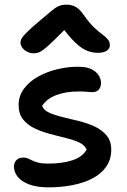

<svg xmlns="http://www.w3.org/2000/svg" viewBox="-20 -795 546 825"><path d="M188 10Q137 10 104 -3Q71 -16 55.5 -36Q40 -56 40 -79Q40 -96 50.5 -107Q61 -118 81 -118Q92 -118 100.5 -114Q109 -110 119.5 -105Q130 -100 145.5 -96Q161 -92 186 -92Q248 -92 291.5 -106.5Q335 -121 352 -152Q344 -172 320 -183Q296 -194 263 -202Q230 -210 194.5 -219.5Q159 -229 128.5 -243.5Q98 -258 79 -282Q60 -306 60 -344Q60 -383 83 -414Q106 -445 144 -466Q182 -487 228 -498Q274 -509 320 -508Q351 -508 372 -498Q393 -488 403.5 -472Q414 -456 414 -439Q414 -421 404.5 -410Q395 -399 376 -399Q367 -399 359.5 -400Q352 -401 343 -401.5Q334 -402 319 -402Q263 -402 222 -386.5Q181 -371 161 -340Q167 -322 191 -311Q215 -300 248.5 -292Q282 -284 318.5 -275Q355 -266 386.5 -251.5Q418 -237 438 -213Q458 -189 458 -152Q458 -110 436.5 -79Q415 -48 377.5 -28.5Q340 -9 291.5 0.5Q243 10 188 10ZM124 -566Q109 -566 96 -573Q83 -580 75.5 -590.5Q68 -601 68 -612Q68 -621 73 -630Q78 -639 95.5 -656.5Q113 -674 151 -706Q181 -731 198.5 -746Q216 -761 230.5 -768Q245 -775 266 -775Q290 -775 307.5 -764Q325 -753 344 -725Q366 -694 386 -675.5Q406 -657 421 -646Q436 -635 444 -625Q452 -615 452 -600Q452 -586 438.5 -577Q425 -568 401 -568Q377 -568 354 -577Q331 -586 303.5 -612Q276 -638 239 -689L278 -688Q236 -645 210 -620Q184 -595 168.5 -583Q153 -571 143 -568.5Q133 -566 124 -566Z"/></svg>

Font: Shantell Sans Medium
Style: Regular
Weight: 500
Designer: Stephen Nixon, Anya Danilova, Shantell Martin
Foundry: Arrow Type
Version: Version 1.011;[c5ecc13dd]